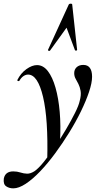

<svg xmlns="http://www.w3.org/2000/svg" viewBox="-89 -752 558 1053"><path d="M-16 281Q-39 281 -55.5 269.5Q-72 258 -68 227Q-60 188 -16 188Q5 188 23 194Q41 200 59.5 200.5Q78 201 100 187Q122 172 151.5 135.5Q181 99 213 52Q245 5 273.5 -43.5Q302 -92 322.5 -133Q343 -174 348 -198Q357 -231 353 -253.5Q349 -276 341 -291.5Q333 -307 325.5 -320.5Q318 -334 318 -351Q318 -371 331.5 -383.5Q345 -396 368 -396Q392 -396 404 -379.5Q416 -363 416 -331Q416 -298 399.5 -248.5Q383 -199 355 -141.5Q327 -84 290.5 -25Q254 34 213.5 89Q173 144 131.5 187.5Q90 231 52 256Q14 281 -16 281ZM170 128Q176 -99 147 -221Q118 -343 65 -343Q52 -343 39.5 -334.5Q27 -326 18 -310Q16 -306 10.5 -307.5Q5 -309 6 -313Q25 -351 56 -373Q87 -395 114 -395Q148 -395 173.5 -362Q199 -329 215.5 -271Q232 -213 238.5 -138Q245 -63 240 23ZM307 -727 334 -478Q334 -475 328.5 -474.5Q323 -474 322 -477L276 -600L185 -474Q183 -472 178 -473.5Q173 -475 174 -478L288 -727Q291 -732 299 -732Q307 -732 307 -727Z"/></svg>

Font: Cormorant Garamond Light SemiBold
Style: Italic
Weight: 600
Italic angle: -10°
Version: Version 4.001